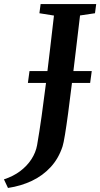

<svg xmlns="http://www.w3.org/2000/svg" viewBox="-110 -763 496 950"><path d="M-70.5 167 -90.5 124.5Q-44.5 109.5 -10.2 83.8Q24 58 45.5 24.8Q67 -8.5 73.5 -44.5Q85 -110.5 96 -188.8Q107 -267 117.5 -351.5Q128 -436 137.8 -521Q147.5 -606 157 -686L85 -697.5L91 -743H366L360 -697.5L286 -686.5Q275.5 -597 265 -509.8Q254.5 -422.5 245 -344Q235.5 -265.5 227 -202.2Q218.5 -139 211.5 -96.5Q204.5 -54 199.5 -38.5Q180 21 141 63.5Q102 106 47.8 131.8Q-6.5 157.5 -70.5 167ZM28 -352.5 36 -411.5H344L336 -352.5Z"/></svg>

Font: Merriweather 28pt SemiBold
Style: Italic
Weight: 600
Italic angle: -7.8°
Version: Version 2.101